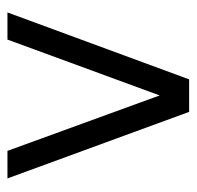

<svg xmlns="http://www.w3.org/2000/svg" viewBox="-26 -488 515 502"><g transform="rotate(90 231.0 -237.5)"><path d="M447 0H375L230 -398L84 0H13L188 -475H273Z"/></g></svg>

Font: Coval
Style: ExtraLight
Weight: 250
Foundry: Context Ltd
Version: Version 001.000